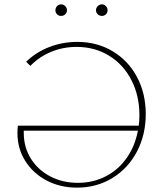

<svg xmlns="http://www.w3.org/2000/svg" viewBox="-20 -855 748 880"><path d="M234 -808Q234 -819 241.5 -827Q249 -835 260 -835Q271 -835 279 -827Q287 -819 287 -808Q287 -797 279 -789.5Q271 -782 260 -782Q249 -782 241.5 -789.5Q234 -797 234 -808ZM420 -808Q420 -819 428 -827Q436 -835 447 -835Q458 -835 465.5 -827Q473 -819 473 -808Q473 -797 465.5 -789.5Q458 -782 447 -782Q436 -782 428 -789.5Q420 -797 420 -808ZM648 -332Q648 -237 607.5 -160Q567 -83 495 -39Q423 5 333 5Q256 5 194 -27.5Q132 -60 96 -117Q60 -174 60 -245Q60 -267 62 -279H616Q619 -303 619 -327Q619 -417 582 -488.5Q545 -560 479.5 -600Q414 -640 331 -640Q269 -640 214.5 -617.5Q160 -595 119 -553L100 -572Q145 -616 206 -639.5Q267 -663 334 -663Q425 -663 496.5 -620Q568 -577 608 -502Q648 -427 648 -332ZM612 -256H89V-245Q89 -180 121.5 -128Q154 -76 210.5 -46.5Q267 -17 337 -17Q407 -17 465 -47Q523 -77 561 -131.5Q599 -186 612 -256Z"/></svg>

Font: Ysabeau Infant Extralight
Style: Regular
Weight: 200
Designer: Christian Thalmann (Catharsis Fonts)
Version: Version 0.003